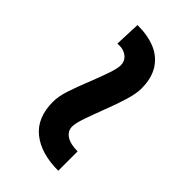

<svg xmlns="http://www.w3.org/2000/svg" viewBox="-5 -557 519 519"><g transform="rotate(-45 255.0 -297.0)"><path d="M239 -258Q213 -268 188.5 -276.5Q164 -285 151 -285Q134 -285 124 -270Q114 -255 114 -227H40Q40 -293 70.5 -331Q101 -369 162 -369Q182 -369 207 -361Q232 -353 277 -335Q302 -325 325.5 -317Q349 -309 361 -309Q378 -309 388 -322.5Q398 -336 396 -357L470 -354Q470 -314 458 -285.5Q446 -257 420.5 -241Q395 -225 356 -225Q337 -225 308.5 -233.5Q280 -242 239 -258Z"/></g></svg>

Font: Lexend
Style: Regular
Weight: 400
Designer: Thomas Jockin
Foundry: Lexend
Version: Version 1.000